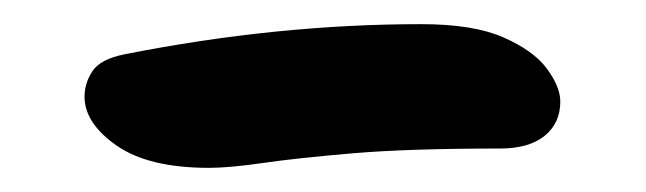

<svg xmlns="http://www.w3.org/2000/svg" viewBox="-20 -337 535 159"><path d="M153 -198Q103 -198 76.5 -216.5Q50 -235 50 -257Q50 -268 56.5 -278Q63 -288 83 -292Q209 -317 329 -317Q372 -317 397 -306Q422 -295 433 -280Q444 -265 444 -253Q444 -235 431 -224.5Q418 -214 394 -214Q318 -214 271.5 -210Q225 -206 197.5 -202Q170 -198 153 -198Z"/></svg>

Font: Shantell Sans Normal
Style: Regular
Weight: 500
Designer: Stephen Nixon, Anya Danilova, Shantell Martin
Foundry: Arrow Type
Version: Version 1.009;[a7da0bfa3]